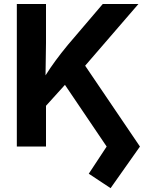

<svg xmlns="http://www.w3.org/2000/svg" viewBox="-20 -748 759 980"><path d="M65.9 0V-727.5H214.8V-528.8L212.4 -363.3Q236.3 -401.4 263.2 -438Q290 -474.6 326.2 -518.6L504.4 -727.5H686.5L414.6 -412.6L694.3 0L544.4 212.4L433.1 138.7L524.4 0L311.5 -314.9L214.8 -208V0Z"/></svg>

Font: Inter-Bold
Style: Bold
Weight: 700
Designer: Rasmus Andersson
Foundry: rsms
Version: Version 4.000;git-a52131595